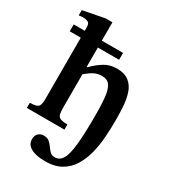

<svg xmlns="http://www.w3.org/2000/svg" viewBox="-220 -820 1037 1159"><g transform="rotate(30 298.5 -241.0)"><path d="M281 224Q247 224 216.5 217Q186 210 166.5 193Q147 176 147 147Q147 122 161.5 107.5Q176 93 199 93Q224 93 238.5 105.5Q253 118 263.5 133.5Q274 149 286.5 161.5Q299 174 321 174Q353 174 372 143.5Q391 113 399 37.5Q407 -38 407 -172Q407 -241 402 -290.5Q397 -340 380 -367Q363 -394 326 -394Q296 -395 271.5 -383Q247 -371 215 -344V-111Q215 -82 219 -66Q223 -50 238 -43Q253 -36 288 -36V0H26V-36Q66 -36 81 -47Q96 -58 96 -100V-530H19V-578H96V-602Q96 -629 82 -636Q68 -643 47 -643Q35 -643 26.5 -641.5Q18 -640 18 -640V-677L168 -706H215V-578H363V-530H215V-395H219Q258 -434 295 -456Q332 -478 380 -478Q433 -478 463.5 -454Q494 -430 507.5 -390.5Q521 -351 524.5 -302.5Q528 -254 528 -206Q528 -149 524 -88.5Q520 -28 506 27.5Q492 83 465 127.5Q438 172 393 198Q348 224 281 224Z"/></g></svg>

Font: STIX Two Text SemiBold
Style: Regular
Weight: 600
Designer: Ross Mills, John Hudson & Paul Hanslow, Tiro Typeworks Ltd; with prior portions MicroPress Inc., and Coen Hoffman.
Foundry: Tiro Typeworks Ltd
Version: Version 2.13 b171